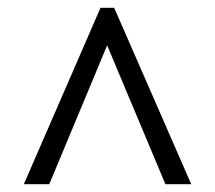

<svg xmlns="http://www.w3.org/2000/svg" viewBox="-20 -734 551 491"><path d="M41 -263 237 -714H272L469 -263H403L254 -618L106 -263Z"/></svg>

Font: Noto Serif Georgian SemiCondensed Medium
Style: Regular
Weight: 500
Width: 4
Designer: Monotype Design Team, Akaki Razmadze
Foundry: Google LLC
Version: Version 2.003; ttfautohint (v1.8.4.7-5d5b)